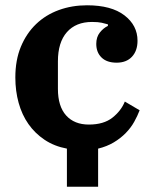

<svg xmlns="http://www.w3.org/2000/svg" viewBox="-20 -556 575 726"><path d="M233 6Q185 -3 148.5 -27.5Q112 -52 87.5 -87Q63 -122 50.5 -167Q38 -212 38 -263Q38 -329 59 -379.5Q80 -430 116.5 -465Q153 -500 202.5 -518Q252 -536 309 -536Q401 -536 450.5 -498Q500 -460 500 -402Q500 -364 479 -341.5Q458 -319 421 -319Q384 -319 364 -338.5Q344 -358 344 -390Q344 -416 357.5 -433Q371 -450 388 -458V-464Q378 -467 364.5 -470Q351 -473 328 -473Q267 -473 233 -434.5Q199 -396 199 -324V-220Q199 -154 230 -119.5Q261 -85 316 -85Q372 -85 405 -111Q438 -137 452 -172L508 -139Q500 -118 487.5 -95.5Q475 -73 455.5 -53Q436 -33 410 -17.5Q384 -2 351 6V150H233Z"/></svg>

Font: IBM Plex Serif
Style: Bold
Weight: 700
Designer: Mike Abbink, Paul van der Laan, Pieter van Rosmalen
Foundry: Bold Monday
Version: Version 2.008